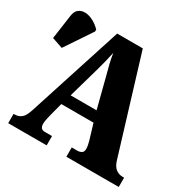

<svg xmlns="http://www.w3.org/2000/svg" viewBox="-175 -882 1033 1038"><g transform="rotate(30 341.0 -363.0)"><path d="M6 0V-58H12Q35 -58 53 -71Q71 -84 85 -128L274 -714H434L615 -121Q625 -87 643.5 -72.5Q662 -58 687 -58H696V0H369V-58H405Q418 -58 429.5 -64.5Q441 -71 441 -90Q441 -103 437.5 -118Q434 -133 432 -140L404 -233H203L183 -157Q180 -145 175.5 -125.5Q171 -106 171 -92Q171 -76 178 -67Q185 -58 203 -58H246V0ZM223 -299H385L336 -490Q328 -519 320.5 -549.5Q313 -580 308 -613Q301 -581 293.5 -550.5Q286 -520 278 -492ZM53 -497 -14 -520 7 -669Q11 -701 29 -714Q47 -727 71 -725.5Q95 -724 120 -710.5Q145 -697 165 -676V-664Z"/></g></svg>

Font: Noto Serif Condensed Black
Style: Regular
Weight: 900
Width: 3
Designer: Monotype Design Team
Foundry: Monotype Imaging Inc.
Version: Version 2.015; ttfautohint (v1.8.4.7-5d5b)